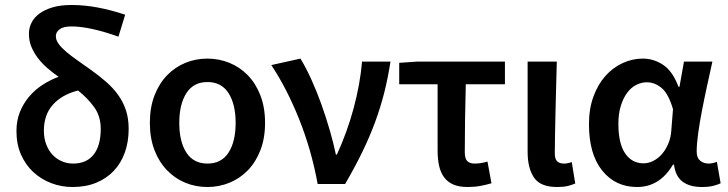

<svg xmlns="http://www.w3.org/2000/svg" viewBox="-20 -738 2919 770"><path d="M271 12Q226 12 185.5 -3.5Q145 -19 114 -47.5Q83 -76 64.5 -117.5Q46 -159 46 -212Q46 -254 59.5 -288Q73 -322 96 -349.5Q119 -377 149.5 -397Q180 -417 215 -430Q192 -446 170.5 -464.5Q149 -483 132.5 -504.5Q116 -526 106 -550Q96 -574 96 -603Q96 -626 106.5 -647Q117 -668 138 -683.5Q159 -699 191 -708.5Q223 -718 267 -718Q318 -718 371.5 -708Q425 -698 482 -679L455 -591Q340 -632 266 -632Q234 -632 219 -620.5Q204 -609 204 -593Q204 -577 215.5 -561.5Q227 -546 246.5 -529.5Q266 -513 292 -495Q318 -477 347 -456Q379 -433 406.5 -409Q434 -385 454 -357Q474 -329 485 -296Q496 -263 496 -221Q496 -169 480.5 -126Q465 -83 436 -52.5Q407 -22 365.5 -5Q324 12 271 12ZM273 -82Q327 -82 355.5 -118Q384 -154 384 -221Q384 -272 357.5 -308.5Q331 -345 293 -375Q229 -359 192.5 -318.5Q156 -278 156 -214Q156 -183 165.5 -158.5Q175 -134 191 -117Q207 -100 228.5 -91Q250 -82 273 -82Z M812 12Q765 12 723.5 -5Q682 -22 650 -55Q618 -88 599.5 -136Q581 -184 581 -245Q581 -307 599.5 -355Q618 -403 650 -436Q682 -469 723.5 -486Q765 -503 812 -503Q858 -503 900 -486Q942 -469 974 -436Q1006 -403 1024.5 -355Q1043 -307 1043 -245Q1043 -184 1024.5 -136Q1006 -88 974 -55Q942 -22 900 -5Q858 12 812 12ZM812 -82Q868 -82 896.5 -126Q925 -170 925 -245Q925 -320 896.5 -364.5Q868 -409 812 -409Q756 -409 727.5 -364.5Q699 -320 699 -245Q699 -170 727.5 -126Q756 -82 812 -82Z M1254 0Q1229 -137 1179.5 -260.5Q1130 -384 1068 -477L1185 -503Q1207 -467 1229 -418.5Q1251 -370 1269.5 -318Q1288 -266 1303 -214Q1318 -162 1327 -118H1331Q1372 -207 1398 -303Q1424 -399 1432 -491H1546Q1536 -426 1521 -366.5Q1506 -307 1484 -247.5Q1462 -188 1432.5 -127.5Q1403 -67 1364 0Z M1855 12Q1821 12 1798 2Q1775 -8 1761 -27Q1747 -46 1741 -73Q1735 -100 1735 -134V-400H1581V-486L1653 -491H2005V-400H1848Q1846 -326 1845 -256.5Q1844 -187 1844 -128Q1844 -102 1854 -92Q1864 -82 1883 -82Q1896 -82 1908.5 -84Q1921 -86 1935 -90L1951 -3Q1931 3 1907 7.5Q1883 12 1855 12Z M2214 12Q2147 12 2121.5 -26Q2096 -64 2096 -129V-491H2213Q2212 -445 2210.5 -395.5Q2209 -346 2208 -298Q2207 -250 2206 -205Q2205 -160 2205 -123Q2205 -100 2214.5 -91Q2224 -82 2242 -82Q2256 -82 2273 -88L2287 -2Q2273 4 2256.5 8Q2240 12 2214 12Z M2535 12Q2448 12 2395 -54Q2342 -120 2342 -240Q2342 -302 2360 -351Q2378 -400 2408 -433.5Q2438 -467 2477 -485Q2516 -503 2558 -503Q2602 -503 2640 -477.5Q2678 -452 2701 -390H2705L2723 -491H2837Q2827 -446 2816 -395.5Q2805 -345 2795.5 -296Q2786 -247 2780 -204Q2774 -161 2774 -130Q2774 -105 2788 -93.5Q2802 -82 2822 -82Q2836 -82 2855 -89L2870 -3Q2858 3 2839.5 7.5Q2821 12 2795 12Q2747 12 2718 -9Q2689 -30 2683 -78H2679Q2626 12 2535 12ZM2561 -83Q2581 -83 2600.5 -93Q2620 -103 2635 -120.5Q2650 -138 2660 -161.5Q2670 -185 2672 -212L2679 -300Q2661 -362 2633.5 -385Q2606 -408 2574 -408Q2553 -408 2532.5 -398Q2512 -388 2496 -367Q2480 -346 2470 -314.5Q2460 -283 2460 -241Q2460 -163 2487 -123Q2514 -83 2561 -83Z"/></svg>

Font: CV Source Sans Light
Style: Bold
Weight: 600
Designer: Paul D. Hunt
Foundry: Adobe Systems Incorporated
Version: Version 3.001